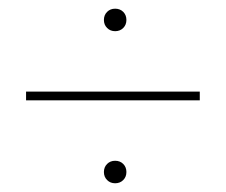

<svg xmlns="http://www.w3.org/2000/svg" viewBox="-20 -541 520 442"><path d="M226.6 -163.6Q233.9 -170.9 245.1 -170.9Q256.3 -170.9 263.7 -163.6Q271 -156.2 271 -145Q271 -133.8 263.7 -126.5Q256.3 -119.1 245.1 -119.1Q233.9 -119.1 226.6 -126.5Q219.2 -133.8 219.2 -145Q219.2 -156.2 226.6 -163.6ZM439.9 -310.1H40V-330.1H439.9ZM226.6 -513.7Q233.9 -521 245.1 -521Q256.3 -521 263.7 -513.7Q271 -506.3 271 -495.1Q271 -483.9 263.7 -476.6Q256.3 -469.2 245.1 -469.2Q233.9 -469.2 226.6 -476.6Q219.2 -483.9 219.2 -495.1Q219.2 -506.3 226.6 -513.7Z"/></svg>

Font: Montserrat-Hairline
Style: Regular
Weight: 250
Designer: Julieta Ulanovsky
Foundry: Julieta Ulanovsky
Version: Version 1.000;PS 002.000;hotconv 1.0.70;makeotf.lib2.5.58329